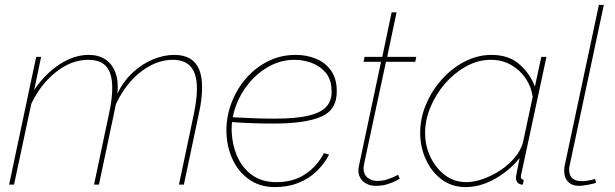

<svg xmlns="http://www.w3.org/2000/svg" viewBox="-20 -750 2500 780"><path d="M127 -519H147L119 -385Q166 -453 224 -490Q282 -527 340 -527Q381 -527 408.5 -508.5Q436 -490 449 -455Q462 -420 457 -370Q482 -421 520 -456Q558 -491 602 -509Q646 -527 688 -527Q726 -527 751 -512.5Q776 -498 788.5 -469Q801 -440 801 -396Q801 -374 798 -347Q795 -320 788 -289L727 0H707L768 -289Q780 -348 780 -390Q780 -449 756 -478Q732 -507 682 -507Q637 -507 593 -484.5Q549 -462 512.5 -421.5Q476 -381 451 -327L382 0H362L423 -289Q430 -320 433 -346Q436 -372 436 -393Q436 -451 412.5 -479Q389 -507 339 -507Q270 -507 207.5 -457.5Q145 -408 107 -328L37 0H17Z M1096 10Q1037 10 993.5 -20Q950 -50 926 -100Q902 -150 900 -210Q898 -269 918 -325.5Q938 -382 976 -427.5Q1014 -473 1066.5 -500Q1119 -527 1181 -527Q1226 -527 1263.5 -511.5Q1301 -496 1324 -464.5Q1347 -433 1348 -385Q1351 -306 1287 -277Q1223 -248 1091 -248Q1050 -248 1006.5 -249.5Q963 -251 909 -255L917 -274Q973 -271 1014.5 -269.5Q1056 -268 1094 -268Q1183 -268 1234.5 -280.5Q1286 -293 1307.5 -318.5Q1329 -344 1327 -383Q1326 -428 1303 -455Q1280 -482 1246 -494.5Q1212 -507 1177 -507Q1122 -507 1074.5 -481Q1027 -455 992 -413Q957 -371 938.5 -320.5Q920 -270 921 -221Q923 -161 944.5 -113Q966 -65 1006 -37.5Q1046 -10 1103 -10Q1171 -10 1219.5 -42Q1268 -74 1296 -128L1317 -122Q1296 -82 1264.5 -52.5Q1233 -23 1191 -6.5Q1149 10 1096 10Z M1436 -58Q1436 -62 1436.5 -66.5Q1437 -71 1438 -75L1528 -499H1457L1461 -519H1533L1571 -700H1591L1553 -519H1671L1667 -499H1548L1468 -126Q1462 -98 1459.5 -85.5Q1457 -73 1457 -66Q1457 -41 1473.5 -28Q1490 -15 1512 -15Q1534 -15 1552.5 -21Q1571 -27 1583.5 -33Q1596 -39 1597 -40L1604 -24Q1604 -24 1590.5 -16.5Q1577 -9 1555 -2Q1533 5 1507 5Q1476 5 1456 -12.5Q1436 -30 1436 -58Z M1872 10Q1815 10 1773.5 -21.5Q1732 -53 1709.5 -103.5Q1687 -154 1687 -210Q1687 -270 1711 -326.5Q1735 -383 1776 -428.5Q1817 -474 1869 -500.5Q1921 -527 1977 -527Q2047 -527 2090.5 -488.5Q2134 -450 2153 -398L2179 -519H2200L2098 -44Q2097 -42 2096.5 -38.5Q2096 -35 2096 -32Q2096 -20 2108 -20L2104 0Q2102 0 2099.5 0Q2097 0 2095 -1Q2085 -4 2080.5 -11Q2076 -18 2076 -29Q2076 -32 2077 -37Q2078 -42 2081 -57.5Q2084 -73 2091 -108Q2049 -56 1990 -23Q1931 10 1872 10ZM1874 -10Q1906 -10 1942.5 -23Q1979 -36 2012.5 -58Q2046 -80 2070.5 -109Q2095 -138 2104 -169L2144 -356Q2139 -396 2116.5 -430Q2094 -464 2057.5 -485.5Q2021 -507 1974 -507Q1922 -507 1874 -480.5Q1826 -454 1788.5 -411Q1751 -368 1729 -315.5Q1707 -263 1707 -210Q1707 -157 1729 -111.5Q1751 -66 1788.5 -38Q1826 -10 1874 -10Z M2332 5Q2304 5 2288 -11.5Q2272 -28 2272 -56Q2272 -61 2272.5 -66Q2273 -71 2274 -77L2413 -730H2433L2294 -77Q2293 -73 2292.5 -69Q2292 -65 2292 -61Q2292 -14 2344 -14Q2355 -14 2370 -16.5Q2385 -19 2398 -23L2401 -7Q2388 -3 2367 1Q2346 5 2332 5Z"/></svg>

Font: Raleway Thin Thin
Style: Italic
Weight: 250
Italic angle: -12°
Version: Version 4.026